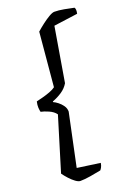

<svg xmlns="http://www.w3.org/2000/svg" viewBox="-179 -870 786 1109"><g transform="rotate(-20 214.5 -315.0)"><path d="M114 170Q102 170 85 157.5Q68 145 51.5 127Q35 109 23 92L123 -236Q109 -256 80.5 -268.5Q52 -281 34 -284Q31 -294 30 -310.5Q29 -327 34 -348Q51 -352 74 -358Q97 -364 119.5 -372.5Q142 -381 155 -391L185 -722Q204 -739 227.5 -757Q251 -775 272.5 -787.5Q294 -800 306 -800Q332 -800 364.5 -794Q397 -788 424 -782Q432 -771 426 -744L279 -724L223 -391Q207 -364 180 -346Q153 -328 121 -316V-312Q133 -307 148.5 -295Q164 -283 175.5 -266.5Q187 -250 187 -230L119 92L260 112Q257 129 251.5 138.5Q246 148 242 152Q213 158 176.5 164Q140 170 114 170Z"/></g></svg>

Font: Texturina 72pt 72pt SemiBold
Style: Italic
Weight: 600
Italic angle: -11°
Designer: Guillermo Torres Carreño
Foundry: Omnibus-Type
Version: Version 1.002; ttfautohint (v1.8.3)